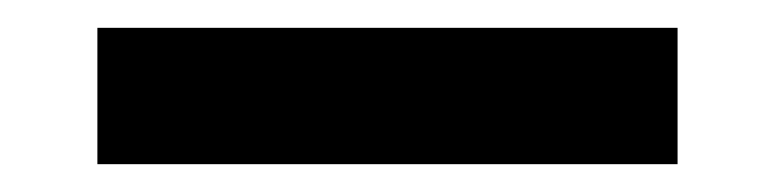

<svg xmlns="http://www.w3.org/2000/svg" viewBox="-20 -20 557 138"><path d="M467 98H50V0H467Z"/></svg>

Font: Edgecutting Lite Medium
Style: Medium
Weight: 500
Designer: RandomMaerks (Nguyen Gia Bao)
Version: Version 1.0